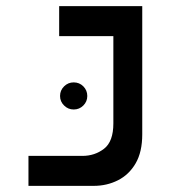

<svg xmlns="http://www.w3.org/2000/svg" viewBox="-20 -606 626 626"><path d="M72.8 0V-97.7H248.5Q289.1 -97.7 319.3 -121.1Q349.6 -144.5 349.6 -203.6V-488.3H172.9V-585.9H443.8V-168Q443.8 -110.8 422.4 -73.7Q400.9 -36.6 364.7 -18.3Q328.6 0 285.2 0ZM220.2 -249Q202.1 -249 189 -262Q175.8 -274.9 175.8 -293Q175.8 -311.5 189 -324.5Q202.1 -337.4 220.2 -337.4Q238.8 -337.4 251.7 -324.5Q264.6 -311.5 264.6 -293Q264.6 -274.9 251.7 -262Q238.8 -249 220.2 -249Z"/></svg>

Font: Cascadia Code NF
Style: Regular
Weight: 400
Monospace: yes
Designer: Aaron Bell
Foundry: Saja Typeworks
Version: Version 2404.023; ttfautohint (v1.8.4)